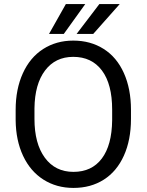

<svg xmlns="http://www.w3.org/2000/svg" viewBox="-20 -922 728 952"><path d="M629.4 -332.5Q629.4 -228 594.2 -150.1Q559.1 -72.3 494.6 -31.2Q430.2 9.8 344.2 9.8Q260.3 9.8 195.3 -31.5Q130.4 -72.8 94.5 -149.2Q58.6 -225.6 57.6 -326.2V-377.4Q57.6 -480 93.3 -558.6Q128.9 -637.2 194.1 -679Q259.3 -720.7 343.3 -720.7Q428.7 -720.7 493.9 -679.4Q559.1 -638.2 594.2 -559.8Q629.4 -481.4 629.4 -377.4ZM536.1 -378.4Q536.1 -504.9 485.4 -572.5Q434.6 -640.1 343.3 -640.1Q254.4 -640.1 203.4 -572.5Q152.3 -504.9 150.9 -384.8V-332.5Q150.9 -210 202.4 -139.9Q253.9 -69.8 344.2 -69.8Q435.1 -69.8 484.9 -136Q534.7 -202.1 536.1 -325.7ZM472.7 -901.9H573.7L442.4 -753.9H359.9ZM306.6 -901.9H402.8L296.4 -753.9H223.1Z"/></svg>

Font: APIMedia Roboto
Style: Regular
Weight: 400
Designer: Google
Version: Version 2.137; 2017